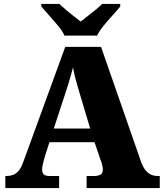

<svg xmlns="http://www.w3.org/2000/svg" viewBox="-20 -951 828 971"><path d="M7 0V-61H14Q31 -61 46 -66.5Q61 -72 74 -87Q87 -102 97 -130L310 -714H491L695 -128Q704 -105 716 -90Q728 -75 743.5 -68Q759 -61 777 -61H788V0H418V-61H458Q474 -61 487 -67Q500 -73 500 -92Q500 -102 498 -111.5Q496 -121 493.5 -129Q491 -137 489 -141L458 -232H230L207 -160Q205 -152 201.5 -140Q198 -128 195.5 -115.5Q193 -103 193 -93Q193 -78 201 -69.5Q209 -61 230 -61H279V0ZM252 -301H436L379 -492Q374 -510 368.5 -528.5Q363 -547 358 -567.5Q353 -588 349 -610Q344 -589 338 -568.5Q332 -548 326.5 -529Q321 -510 315 -493ZM306 -771Q296 -794 274 -820.5Q252 -847 228.5 -873Q205 -899 189 -918V-931H280Q291 -921 310.5 -904Q330 -887 351.5 -870.5Q373 -854 388 -842Q403 -854 424.5 -870.5Q446 -887 466.5 -904Q487 -921 497 -931H588V-918Q573 -899 549 -873Q525 -847 503.5 -820.5Q482 -794 471 -771Z"/></svg>

Font: Noto Rashi Hebrew Black
Style: Regular
Weight: 900
Version: Version 1.006